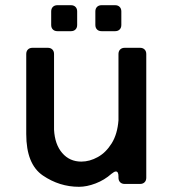

<svg xmlns="http://www.w3.org/2000/svg" viewBox="-20 -708 663 739"><path d="M436 -500Q436 -511 442.5 -517.5Q449 -524 460 -524H519Q530 -524 536.5 -517.5Q543 -511 543 -500V-24Q543 -13 536.5 -6.5Q530 0 519 0H460Q449 0 442.5 -6.5Q436 -13 436 -24V-29Q436 -48 426 -48Q420 -48 409 -39Q382 -15 348 -2Q314 11 284 11Q209 11 145 -32.5Q81 -76 81 -192V-500Q81 -511 87.5 -517.5Q94 -524 105 -524H164Q175 -524 181.5 -517.5Q188 -511 188 -500V-209Q191 -152 219.5 -119Q248 -86 293 -86Q325 -86 356.5 -103.5Q388 -121 410 -156.5Q432 -192 436 -245ZM253 -588H201Q190 -588 183.5 -594.5Q177 -601 177 -612V-664Q177 -675 183.5 -681.5Q190 -688 201 -688H253Q264 -688 270.5 -681.5Q277 -675 277 -664V-612Q277 -601 270.5 -594.5Q264 -588 253 -588ZM423 -588H371Q360 -588 353.5 -594.5Q347 -601 347 -612V-664Q347 -675 353.5 -681.5Q360 -688 371 -688H423Q434 -688 440.5 -681.5Q447 -675 447 -664V-612Q447 -601 440.5 -594.5Q434 -588 423 -588Z"/></svg>

Font: Shippori Gothic B2 Bold
Style: Regular
Weight: 700
Designer: FONTDASU
Foundry: FONTDASU / Google Inc. / but / Adobe
Version: Version 1.130